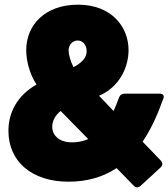

<svg xmlns="http://www.w3.org/2000/svg" viewBox="-20 -768 719 820"><path d="M273 8C352 8 420 -12 478 -50L551 25C560 34 571 35 580 26L666 -53C675 -62 676 -72 667 -82L589 -163C621 -210 648 -266 671 -330L677 -345C683 -359 677 -368 662 -368H513C502 -368 493 -363 489 -353L487 -348C480 -329 473 -311 465 -294L403 -359C488 -395 529 -478 529 -554C529 -652 458 -748 313 -748C170 -748 92 -659 92 -554C92 -513 104 -456 136 -407C55 -361 16 -289 16 -209C16 -80 114 8 273 8ZM203 -227C203 -250 215 -275 239 -294L357 -174C336 -165 313 -160 287 -160C232 -160 203 -191 203 -227ZM273 -552C273 -578 291 -595 312 -595C331 -595 350 -579 350 -550C350 -528 340 -506 294 -481C280 -508 273 -537 273 -552Z"/></svg>

Font: Malmofest Black-Rounded
Style: Regular
Weight: 800
Designer: Jonny Pinhorn (Poppins), Kolossal
Version: Version 1.004;Glyphs 3.1.2 (3151)